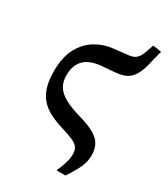

<svg xmlns="http://www.w3.org/2000/svg" viewBox="-194 -675 850 970"><g transform="rotate(30 231.0 -190.0)"><path d="M298 205Q312 173 320.5 146.5Q329 120 329 95Q329 72 320.5 57.5Q312 43 289 32Q266 21 223 8Q175 -6 140 -24Q105 -42 82 -68Q59 -94 47.5 -132Q36 -170 36 -222Q36 -305 64.5 -358Q93 -411 140.5 -439Q188 -467 243 -472L315 -480Q341 -482 355 -490Q369 -498 377.5 -512Q386 -526 392 -544L406 -585L456 -578L439 -511Q430 -469 418 -443Q406 -417 390 -402Q374 -387 351.5 -380Q329 -373 298 -371L234 -366Q165 -360 133 -327.5Q101 -295 101 -236Q101 -200 116.5 -173.5Q132 -147 168.5 -126.5Q205 -106 266 -89Q325 -72 357 -52.5Q389 -33 401.5 -7.5Q414 18 414 52Q414 87 398.5 121.5Q383 156 350 205Z"/></g></svg>

Font: Source Serif 4 18pt SemiBold
Style: Regular
Weight: 600
Designer: Frank Grießhammer
Foundry: Adobe Systems Incorporated
Version: Version 4.004;hotconv 1.0.116;makeotfexe 2.5.65601